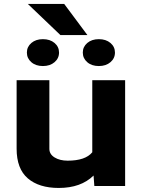

<svg xmlns="http://www.w3.org/2000/svg" viewBox="-20 -929 710 959"><path d="M63 -528.3H226.6V-185.5Q226.6 -158.7 252.7 -142.6Q278.8 -126.5 317.9 -126.5Q406.7 -126.5 440.9 -168.5V-528.3H605V0H451.2L447.3 -52.2Q384.3 9.8 273.4 9.8Q174.8 9.8 118.9 -38.1Q63 -85.9 63 -186.5ZM194.3 -733.4Q230 -733.4 252.4 -714.4Q274.9 -695.3 274.9 -666.5Q274.9 -637.7 252.4 -618.4Q230 -599.1 194.3 -599.1Q158.7 -599.1 136.5 -618.4Q114.3 -637.7 114.3 -666.5Q114.3 -695.3 136.7 -714.4Q159.2 -733.4 194.3 -733.4ZM473.6 -733.4Q509.3 -733.4 531.7 -714.4Q554.2 -695.3 554.2 -666.5Q554.2 -637.7 531.7 -618.4Q509.3 -599.1 473.6 -599.1Q438 -599.1 415.8 -618.4Q393.6 -637.7 393.6 -666.5Q393.6 -695.3 416 -714.4Q438.5 -733.4 473.6 -733.4ZM300.8 -909.2 416.5 -753.9H281.7L119.1 -909.2Z"/></svg>

Font: Bert Sans Black
Style: Regular
Weight: 900
Designer: Christian Robertson, Adam Twardoch, & Cristiano Sobral
Foundry: Google
Version: Version 12.135;January 10, 2020;FontCreator 12.0.0.2547 64-b